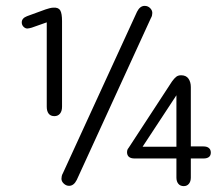

<svg xmlns="http://www.w3.org/2000/svg" viewBox="-20 -624 763 653"><path d="M139 -548V-261Q139 -246 145.5 -237.5Q152 -229 165 -229Q177 -229 184 -237.5Q191 -246 191 -261V-552Q191 -578 185 -588.5Q179 -599 162 -598Q156 -598 148.5 -596Q141 -594 135 -592L72 -569Q54 -562 54 -548Q54 -539 60 -533Q66 -527 73 -527Q76 -527 80 -528Q84 -529 88 -530ZM194 -35Q191 -30 190 -25Q189 -20 189 -16Q189 -7 197 0.5Q205 8 215 8Q231 8 241 -12L493 -562Q496 -567 497 -571.5Q498 -576 498 -580Q498 -589 490.5 -596.5Q483 -604 472 -604Q456 -604 446 -584ZM629 -85H672Q684 -85 690.5 -90Q697 -95 697 -105Q697 -115 690.5 -120.5Q684 -126 672 -126H629V-328Q629 -345 621 -356.5Q613 -368 596 -368Q586 -368 579.5 -363Q573 -358 565 -347L418 -122Q414 -117 413 -113.5Q412 -110 412 -107Q412 -85 438 -85H580V-20Q580 -7 586.5 1Q593 9 605 9Q616 9 622.5 1Q629 -7 629 -20ZM580 -125H465L580 -300Z"/></svg>

Font: Beiruti
Style: Regular
Weight: 400
Designer: Arlette Boutros
Foundry: Boutros
Version: Version 1.41